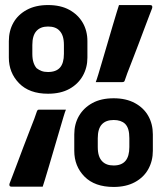

<svg xmlns="http://www.w3.org/2000/svg" viewBox="-20 -730 640 760"><path d="M170 -710Q220 -710 254.5 -691Q289 -672 307.5 -640Q326 -608 326 -567V-502Q326 -462 307.5 -429.5Q289 -397 254.5 -378Q220 -359 170 -359Q96 -359 55.5 -400.5Q15 -442 15 -502V-567Q15 -608 33 -640Q51 -672 86 -691Q121 -710 170 -710ZM108 -517Q108 -497 112.5 -483Q117 -469 125 -460Q134 -453 144.5 -449Q155 -445 170 -445Q202 -445 217.5 -462.5Q233 -480 233 -517V-552Q233 -572 228.5 -586Q224 -600 215 -609Q200 -625 170 -625Q140 -625 124 -607Q108 -589 108 -552ZM430 -341Q479 -341 514 -322Q549 -303 567 -271Q585 -239 585 -198V-133Q585 -93 567 -60.5Q549 -28 514 -9Q479 10 430 10Q355 10 314.5 -31Q274 -72 274 -133V-198Q274 -239 292.5 -271Q311 -303 345.5 -322Q380 -341 430 -341ZM367 -148Q367 -128 371.5 -114Q376 -100 385 -91Q393 -83 404 -79Q415 -75 430 -75Q461 -75 476.5 -93Q492 -111 492 -148V-183Q492 -203 488 -217Q484 -231 475 -240Q459 -255 430 -255Q399 -255 383 -237.5Q367 -220 367 -183ZM359 -405Q362 -412 369 -435Q376 -458 385.5 -490.5Q395 -523 405.5 -558.5Q416 -594 425.5 -626.5Q435 -659 442 -681.5Q449 -704 451 -710Q455 -710 472.5 -710Q490 -710 512.5 -710Q535 -710 552.5 -710Q570 -710 574 -710Q580 -710 582 -706.5Q584 -703 582 -697Q579 -690 571 -668.5Q563 -647 551.5 -617Q540 -587 528 -554.5Q516 -522 504 -492Q492 -462 484 -440.5Q476 -419 474 -412Q473 -408 470.5 -406.5Q468 -405 464 -405Q460 -405 445.5 -405Q431 -405 412 -405Q393 -405 378 -405Q363 -405 359 -405ZM241 -296Q238 -290 231 -266.5Q224 -243 214.5 -210.5Q205 -178 194.5 -142.5Q184 -107 174.5 -74.5Q165 -42 158 -19.5Q151 3 149 9Q145 9 127.5 9Q110 9 87.5 9Q65 9 47.5 9Q30 9 26 9Q20 9 18 5.5Q16 2 18 -4Q21 -11 29 -32.5Q37 -54 48.5 -84Q60 -114 72 -146.5Q84 -179 96 -209Q108 -239 116 -260.5Q124 -282 126 -289Q128 -294 130 -295Q132 -296 136 -296Q140 -296 154.5 -296Q169 -296 188 -296Q207 -296 222 -296Q237 -296 241 -296Z"/></svg>

Font: Recursive Monospace
Style: Bold
Weight: 700
Version: Version 1.047